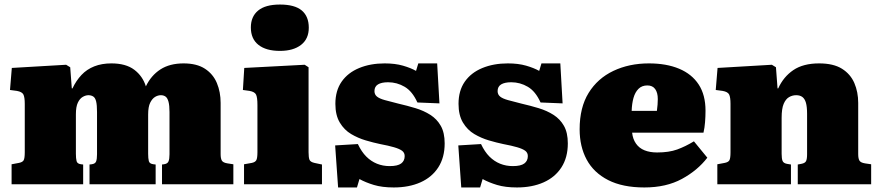

<svg xmlns="http://www.w3.org/2000/svg" viewBox="-20 -811 3871 845"><path d="M31 0V-88L63 -94Q79 -97 84 -105.5Q89 -114 89 -141V-354Q89 -383 83 -395Q77 -407 54 -411L24 -415L32 -512L271 -526L289 -515L296 -422H299Q315 -456 338.5 -481Q362 -506 395 -519Q428 -532 470 -532Q534 -532 571 -504Q608 -476 622 -431Q645 -479 686 -505.5Q727 -532 788 -532Q846 -532 882 -508.5Q918 -485 934.5 -445.5Q951 -406 951 -358V-133Q951 -113 956.5 -104Q962 -95 981 -92L1007 -88V0H693V-87L701 -88Q717 -90 721.5 -100.5Q726 -111 726 -132V-318Q726 -347 721.5 -363.5Q717 -380 708.5 -386Q700 -392 688 -392Q675 -392 662.5 -384.5Q650 -377 641 -359Q632 -341 632 -307V-134Q632 -114 635 -102Q638 -90 656 -88L665 -87V0H374V-87L383 -88Q399 -90 403 -100.5Q407 -111 407 -132V-318Q407 -349 403 -365Q399 -381 390 -386.5Q381 -392 369 -392Q357 -392 344 -384.5Q331 -377 322.5 -359Q314 -341 314 -308V-134Q314 -114 317 -102Q320 -90 337 -88L346 -87V0Z M1054 0V-88L1088 -94Q1103 -97 1108 -106Q1113 -115 1113 -141V-349Q1113 -382 1107 -394.5Q1101 -407 1078 -411L1049 -415L1055 -512L1321 -526L1338 -515V-141Q1338 -118 1342 -108Q1346 -98 1364 -94L1397 -87V0ZM1212 -587Q1151 -587 1117.5 -613.5Q1084 -640 1084 -690Q1084 -738 1116 -764.5Q1148 -791 1212 -791Q1277 -791 1308 -765Q1339 -739 1339 -689Q1339 -640 1305 -613.5Q1271 -587 1212 -587Z M1468 14 1455 -171 1555 -177Q1571 -143 1592 -122Q1613 -101 1639 -90.5Q1665 -80 1695 -80Q1730 -80 1745.5 -91.5Q1761 -103 1761 -124Q1761 -139 1749.5 -147.5Q1738 -156 1714 -163Q1690 -170 1653 -177Q1624 -183 1590 -193Q1556 -203 1525.5 -221Q1495 -239 1475.5 -271.5Q1456 -304 1456 -354Q1456 -412 1483.5 -451.5Q1511 -491 1560.5 -511.5Q1610 -532 1673 -532Q1719 -532 1753.5 -522Q1788 -512 1811 -499L1821 -532H1904L1914 -356L1817 -360Q1795 -409 1761 -429Q1727 -449 1688 -449Q1659 -449 1643.5 -439.5Q1628 -430 1628 -410Q1628 -395 1639 -386Q1650 -377 1673.5 -370.5Q1697 -364 1733 -355Q1772 -346 1808.5 -335Q1845 -324 1874 -305.5Q1903 -287 1920 -257Q1937 -227 1937 -180Q1937 -118 1909 -74.5Q1881 -31 1830.5 -8.5Q1780 14 1713 14Q1662 14 1625.5 3Q1589 -8 1562 -23L1551 14Z M2010 14 1997 -171 2097 -177Q2113 -143 2134 -122Q2155 -101 2181 -90.5Q2207 -80 2237 -80Q2272 -80 2287.5 -91.5Q2303 -103 2303 -124Q2303 -139 2291.5 -147.5Q2280 -156 2256 -163Q2232 -170 2195 -177Q2166 -183 2132 -193Q2098 -203 2067.5 -221Q2037 -239 2017.5 -271.5Q1998 -304 1998 -354Q1998 -412 2025.5 -451.5Q2053 -491 2102.5 -511.5Q2152 -532 2215 -532Q2261 -532 2295.5 -522Q2330 -512 2353 -499L2363 -532H2446L2456 -356L2359 -360Q2337 -409 2303 -429Q2269 -449 2230 -449Q2201 -449 2185.5 -439.5Q2170 -430 2170 -410Q2170 -395 2181 -386Q2192 -377 2215.5 -370.5Q2239 -364 2275 -355Q2314 -346 2350.5 -335Q2387 -324 2416 -305.5Q2445 -287 2462 -257Q2479 -227 2479 -180Q2479 -118 2451 -74.5Q2423 -31 2372.5 -8.5Q2322 14 2255 14Q2204 14 2167.5 3Q2131 -8 2104 -23L2093 14Z M2816 14Q2720 14 2656.5 -18.5Q2593 -51 2562 -108.5Q2531 -166 2531 -242Q2531 -338 2570.5 -402Q2610 -466 2679.5 -499Q2749 -532 2836 -532Q2913 -532 2969 -508.5Q3025 -485 3055 -439Q3085 -393 3085 -324Q3085 -299 3083 -273.5Q3081 -248 3076 -227H2762Q2765 -199 2779 -179Q2793 -159 2816.5 -149.5Q2840 -140 2872 -140Q2924 -140 2960 -153Q2996 -166 3034 -189L3093 -117Q3050 -61 2981 -23.5Q2912 14 2816 14ZM2760 -323H2871Q2873 -338 2874 -350.5Q2875 -363 2875 -375Q2875 -403 2863.5 -419Q2852 -435 2829 -435Q2805 -435 2790 -420Q2775 -405 2768 -380Q2761 -355 2760 -323Z M3137 0V-88L3169 -94Q3185 -97 3190 -105.5Q3195 -114 3195 -141V-354Q3195 -383 3189 -395Q3183 -407 3160 -411L3130 -415L3138 -512L3377 -526L3395 -515L3402 -422H3405Q3428 -473 3471.5 -502.5Q3515 -532 3585 -532Q3648 -532 3685.5 -508.5Q3723 -485 3740 -445.5Q3757 -406 3757 -358V-133Q3757 -113 3762.5 -104Q3768 -95 3787 -92L3814 -88V0H3491V-87L3507 -90Q3523 -93 3527.5 -102Q3532 -111 3532 -132V-310Q3532 -341 3527 -358.5Q3522 -376 3511.5 -384Q3501 -392 3484 -392Q3467 -392 3452.5 -383.5Q3438 -375 3429 -354Q3420 -333 3420 -292V-134Q3420 -113 3424 -103Q3428 -93 3443 -90L3461 -87V0Z"/></svg>

Font: Literata 18pt Black
Style: Regular
Weight: 900
Designer: Latin by Veronika Burian and Jose Scaglione. Greek by Irene Vlachou. Cyrillic by Vera Evstafieva.
Foundry: TypeTogether
Version: Version 3.103;gftools[0.9.29]